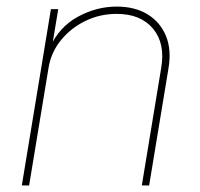

<svg xmlns="http://www.w3.org/2000/svg" viewBox="-20 -569 614 589"><path d="M128.9 -360.8 69.3 0H46.9L136.2 -541H158.7L139.2 -423.8H133.3Q161.6 -486.3 218.8 -517.6Q275.9 -548.8 337.9 -548.8Q394 -548.8 432.9 -524.9Q471.7 -501 489 -459Q506.3 -417 497.1 -360.8L437.5 0H415L474.6 -361.3Q487.3 -435.5 449.5 -481Q411.6 -526.4 337.9 -526.4Q286.6 -526.4 242.2 -504.9Q197.8 -483.4 167.2 -446Q136.7 -408.7 128.9 -360.8Z"/></svg>

Font: Inter 17pt Thin
Style: Italic
Weight: 250
Italic angle: -9.3988°
Version: Version 4.001;git-66647c0bb